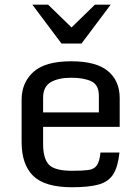

<svg xmlns="http://www.w3.org/2000/svg" viewBox="-20 -789 596 820"><path d="M72.3 -182.6V-362.8Q72.3 -436 122.6 -481.7Q172.9 -527.3 284.2 -527.3Q390.6 -527.3 440.9 -485.6Q491.2 -443.8 491.2 -370.1V-247.1H164.1V-174.3Q164.1 -111.3 189.2 -85.4Q214.4 -59.6 287.6 -59.6Q331.1 -59.6 356.2 -62.7Q381.3 -65.9 393.3 -82.3Q405.3 -98.6 409.2 -137.7H490.2Q483.9 -76.7 463.6 -44.7Q443.4 -12.7 401.4 -1Q359.4 10.7 287.6 10.7Q171.9 10.7 122.1 -37.6Q72.3 -85.9 72.3 -182.6ZM402.3 -309.1V-379.9Q402.3 -426.8 369.9 -441.9Q337.4 -457 284.2 -457Q229.5 -457 196.8 -438Q164.1 -418.9 164.1 -371.1V-309.1ZM242.7 -603 118.2 -769H185.5L285.6 -671.9L385.3 -769H452.6L328.1 -603Z"/></svg>

Font: Monda
Style: Regular
Weight: 400
Designer: Vernon Adams
Foundry: Vernon Adams
Version: Version 2.100; ttfautohint (v1.8.3)